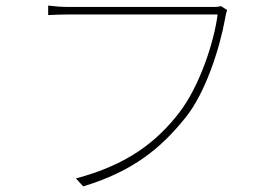

<svg xmlns="http://www.w3.org/2000/svg" viewBox="-20 -671 996 690"><path d="M774.1 -649.1C764.2 -646.3 757.1 -646 747.2 -646H230.1C199.2 -646 177.2 -648.1 153.1 -650.9V-616.8C177.2 -617.9 197.1 -619 229 -619H762.1C748.9 -517 696 -359 623.9 -266C540.8 -158 433.9 -77.8 252.8 -29.8L279.1 -1.1C459.2 -56.1 558.9 -138.8 647 -248.9C719.1 -338.1 769.9 -498.2 789.1 -605.1C791.9 -622.2 793.3 -626.1 796.2 -634.9Z"/></svg>

Font: Karasuma Gothic
Style: Thin
Weight: 200
Designer: Rasmus Andersson / Ryoko Ishizuka
Foundry: rsms
Version: Version 1.00